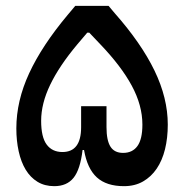

<svg xmlns="http://www.w3.org/2000/svg" viewBox="-20 -628 630 658"><path d="M166 10Q133 10 108.5 -5Q84 -20 68 -46.5Q52 -73 44 -109.5Q36 -146 36 -188Q36 -282 80 -377Q124 -472 212 -577L238 -608H352L373 -583Q464 -480 509.5 -386Q555 -292 555 -201Q555 -155 545.5 -116.5Q536 -78 517 -50Q498 -22 470 -6Q442 10 405 10Q345 10 312 -20Q279 -50 268 -114H263Q255 -47 232 -18.5Q209 10 166 10ZM194 -107Q258 -107 258 -192V-264H345V-192Q345 -147 358.5 -125.5Q372 -104 402 -104Q434 -104 451 -127.5Q468 -151 468 -201Q468 -267 431.5 -334.5Q395 -402 323 -477L286 -516H279L245 -476Q183 -402 152 -337.5Q121 -273 121 -214Q121 -158 140 -132.5Q159 -107 194 -107Z"/></svg>

Font: IBM Plex Sans Arabic Medium
Style: Regular
Weight: 500
Designer: Mike Abbink, Paul van der Laan, Pieter van Rosmalen, Wael Morcos, Khajak Apelian
Foundry: Bold Monday
Version: Version 1.1